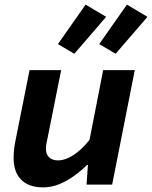

<svg xmlns="http://www.w3.org/2000/svg" viewBox="-20 -800 659 832"><path d="M167 12Q105 12 72 -21Q39 -54 39 -116Q39 -134 41 -152.5Q43 -171 47 -190L108 -496H245L187 -206Q184 -192 181.5 -179.5Q179 -167 179 -156Q179 -131 193 -118Q207 -105 231 -105Q262 -105 297.5 -127.5Q333 -150 368 -194L427 -496H564L466 0H355L361 -85H357Q333 -61 302 -38.5Q271 -16 237 -2Q203 12 167 12ZM302 -567 231 -609 351 -780 440 -727ZM481 -567 410 -609 530 -780 619 -727Z"/></svg>

Font: Source Code Pro ExtraLight
Style: Bold Italic
Weight: 700
Italic angle: -11°
Monospace: yes
Version: Version 1.016;hotconv 1.0.116;makeotfexe 2.5.65601